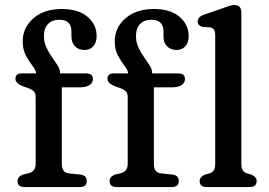

<svg xmlns="http://www.w3.org/2000/svg" viewBox="-20 -758 1092 778"><path d="M230.5 -93.5Q230.5 -58.5 259 -55.5L306 -50.5Q331.5 -47.5 331.5 -24.5Q331.5 0 302.5 0H80Q51 0 51 -24Q51 -44 76.5 -51.5L96 -56Q124.5 -63 124.5 -94V-365Q124.5 -379 118 -386.8Q111.5 -394.5 94 -401L78 -406.5Q42.5 -419.5 42.5 -438Q42.5 -460.5 67 -460.5H126.5Q125 -474.5 111.2 -492Q97.5 -509.5 84.8 -533.2Q72 -557 72 -590Q72 -646 115.2 -683.8Q158.5 -721.5 230.5 -721.5Q298 -721.5 334.8 -689.8Q371.5 -658 371.5 -612.5Q371.5 -584.5 357.8 -570Q344 -555.5 322.5 -555.5Q298.5 -555.5 284 -570.2Q269.5 -585 269.5 -610.5V-630Q269.5 -678 220.5 -678Q191.5 -678 174.8 -660.8Q158 -643.5 158 -612Q158 -587 167.8 -566Q177.5 -545 190.5 -526.8Q203.5 -508.5 213.5 -492.8Q223.5 -477 223.5 -462V-460.5H329Q356.5 -460.5 356.5 -438Q356.5 -423 343.2 -413.5Q330 -404 300.5 -404H230.5ZM603.5 -93.5Q603.5 -58.5 632 -55.5L679 -50.5Q704.5 -47.5 704.5 -24.5Q704.5 0 675.5 0H453Q424 0 424 -24Q424 -44 449.5 -51.5L469 -56Q497.5 -63 497.5 -94V-365Q497.5 -379 491 -386.8Q484.5 -394.5 467 -401L451 -406.5Q415.5 -419.5 415.5 -438Q415.5 -460.5 440 -460.5H499.5Q498 -474.5 484.2 -492Q470.5 -509.5 457.8 -533.2Q445 -557 445 -590Q445 -646 488.2 -683.8Q531.5 -721.5 603.5 -721.5Q671 -721.5 707.8 -689.8Q744.5 -658 744.5 -612.5Q744.5 -584.5 730.8 -570Q717 -555.5 695.5 -555.5Q671.5 -555.5 657 -570.2Q642.5 -585 642.5 -610.5V-630Q642.5 -678 593.5 -678Q564.5 -678 547.8 -660.8Q531 -643.5 531 -612Q531 -587 540.8 -566Q550.5 -545 563.5 -526.8Q576.5 -508.5 586.5 -492.8Q596.5 -477 596.5 -462V-460.5H702Q729.5 -460.5 729.5 -438Q729.5 -423 716.2 -413.5Q703 -404 673.5 -404H603.5ZM958 -707.5V-93.5Q958 -76 964 -67.5Q970 -59 981 -55.5L998.5 -50.5Q1020 -41 1020 -24.5Q1020 0 991 0H818Q789 0 789 -24.5Q789 -41 810.5 -50.5L829 -55.5Q840 -59 846 -67.5Q852 -76 852 -93.5V-615Q852 -631.5 846.8 -638.2Q841.5 -645 831.5 -647L800.5 -649Q781 -654.5 781 -671Q781 -689.5 806.5 -698.5L882 -724.5Q896.5 -730 908.2 -733.8Q920 -737.5 930 -737.5Q958 -737.5 958 -707.5Z"/></svg>

Font: Fraunces 9pt SuperSoft
Style: Regular
Weight: 400
Version: Version 1.000;[b76b70a41]